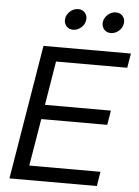

<svg xmlns="http://www.w3.org/2000/svg" viewBox="-61 -988 747 1035"><g transform="rotate(5 312.0 -470.5)"><path d="M29.8 0 150.4 -727.5H623.5L610.4 -649.4H225.1L186 -411.6H543L529.8 -333.5H172.9L130.4 -78.1H515.6L502.9 0ZM301.3 -828.1Q277.8 -828.1 264.2 -844.7Q250.5 -861.3 253.9 -884.8Q257.8 -908.2 277.1 -924.8Q296.4 -941.4 319.8 -941.4Q343.3 -941.4 357.2 -924.8Q371.1 -908.2 367.2 -884.8Q363.8 -861.3 344.2 -844.7Q324.7 -828.1 301.3 -828.1ZM505.4 -828.1Q481.9 -828.1 468.3 -844.7Q454.6 -861.3 458 -884.8Q461.9 -908.2 481.2 -924.8Q500.5 -941.4 523.9 -941.4Q547.4 -941.4 561.3 -924.8Q575.2 -908.2 571.3 -884.8Q567.9 -861.3 548.3 -844.7Q528.8 -828.1 505.4 -828.1Z"/></g></svg>

Font: Inter Display
Style: Italic
Weight: 400
Italic angle: -9.39999°
Designer: Rasmus Andersson
Foundry: rsms
Version: Version 4.000;git-a52131595